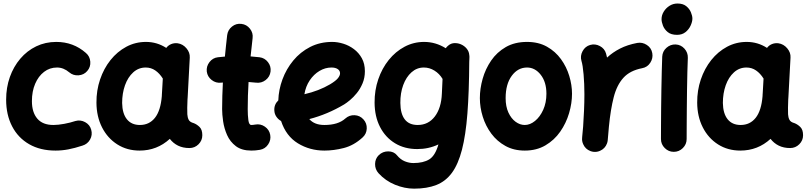

<svg xmlns="http://www.w3.org/2000/svg" viewBox="-20 -806 4685 1113"><path d="M485.8 -394.5Q466.3 -371.6 435.3 -369.4Q404.3 -367.2 381.3 -386.7Q348.6 -414.6 310.5 -414.6Q268.1 -414.6 235.4 -389.4Q202.6 -364.3 183.8 -320.3Q165 -276.4 165 -219.7Q165 -154.8 196.3 -118.2Q227.5 -81.5 289.6 -81.5Q316.9 -81.5 352.3 -88.1Q387.7 -94.7 417 -104.5Q446.3 -112.8 473.6 -97.9Q501 -83 508.8 -53.7Q517.1 -23.9 502.2 2.7Q487.3 29.3 458 38.1Q413.6 52.7 376.5 59.8Q339.4 66.9 302.2 66.9Q213.4 66.9 149.2 30Q85 -6.8 50.3 -73.5Q15.6 -140.1 15.6 -228.5Q15.6 -298.8 37.1 -359.4Q58.6 -419.9 97.7 -465.8Q136.7 -511.7 189.9 -537.4Q243.2 -563 306.2 -563Q405.3 -563 478 -499Q501 -479.5 503.4 -448.5Q505.9 -417.5 485.8 -394.5Z M1078.1 52.2Q1040.5 52.2 1012.2 38.3Q983.9 24.4 964.4 -1Q890.1 66.9 789.1 66.9Q716.3 66.9 659.9 31Q603.5 -4.9 571.5 -67.6Q539.6 -130.4 539.1 -210.9Q538.6 -281.7 560.1 -345.2Q581.5 -408.7 620.6 -457.8Q659.7 -506.8 712.2 -534.9Q764.6 -563 826.2 -563Q890.1 -563 943.8 -528.3Q954.6 -543 972.2 -550.3Q989.7 -557.6 1009.8 -555.2Q1040 -550.8 1061 -525.9Q1082 -501 1080.1 -471.7L1067.9 -243.2Q1067.4 -235.8 1066.9 -228.5Q1065.9 -207.5 1065.4 -181.9Q1064.9 -156.2 1065.9 -143.6Q1066.9 -125.5 1073.7 -111.8Q1080.6 -98.1 1102.5 -92.3Q1120.1 -85.9 1136.5 -70.3Q1152.8 -54.7 1152.8 -22Q1152.8 8.3 1130.9 30.3Q1108.9 52.2 1078.1 52.2ZM791 -81.5Q845.2 -81.5 878.2 -123Q911.1 -164.6 918 -248.5Q918 -254.9 918.5 -260.3Q918.5 -263.2 918.9 -266.1L923.8 -350.6Q904.8 -380.9 880.1 -397.7Q855.5 -414.6 824.7 -414.6Q783.2 -414.6 752.2 -386.5Q721.2 -358.4 704.6 -311.8Q688 -265.1 688 -209Q689 -147.9 715.6 -114.7Q742.2 -81.5 791 -81.5Z M1548.3 -391.1Q1544.4 -360.8 1520 -342Q1495.6 -323.2 1465.3 -326.7Q1443.8 -329.1 1420.9 -330.6Q1418.5 -291.5 1417.2 -252.2Q1416 -212.9 1416 -173.3Q1416 -137.7 1419.7 -109.6Q1423.3 -81.5 1437 -81.5Q1446.3 -81.5 1460 -84Q1490.2 -89.4 1515.6 -71.8Q1541 -54.2 1546.4 -24.4Q1551.8 5.4 1534.4 31.2Q1517.1 57.1 1486.8 62.5Q1473.6 64.9 1461.2 65.9Q1448.7 66.9 1437 66.9Q1381.3 66.9 1347.4 41.3Q1313.5 15.6 1296.4 -23.2Q1279.3 -62 1273.4 -102.8Q1267.6 -143.6 1267.6 -173.3Q1267.6 -212.4 1268.8 -251Q1270 -289.6 1272 -327.6Q1267.1 -327.1 1261.7 -326.7Q1231.4 -323.2 1207 -342.3Q1182.6 -361.3 1178.7 -391.1Q1175.3 -421.4 1194.3 -446Q1213.4 -470.7 1243.2 -474.1Q1263.2 -476.6 1283.7 -478Q1286.6 -509.3 1290 -540.5Q1293.5 -571.8 1296.9 -602.5Q1300.8 -632.8 1325 -652.1Q1349.1 -671.4 1379.4 -667.5Q1409.7 -664.1 1429 -639.6Q1448.2 -615.2 1444.3 -585Q1441.4 -558.1 1438.5 -531.7Q1435.5 -505.4 1432.6 -479Q1459.5 -477.1 1484.4 -474.1Q1514.6 -470.2 1533.4 -445.8Q1552.2 -421.4 1548.3 -391.1Z M2081.5 -8.8Q2031.2 37.1 1973.1 52Q1915 66.9 1860.4 66.9Q1775.9 66.9 1707 24.9Q1638.2 -17.1 1609.4 -104.5Q1593.3 -113.3 1582.3 -129.2Q1571.3 -145 1570.3 -165Q1567.9 -199.7 1593.3 -224.1Q1595.2 -285.6 1617.4 -345.9Q1639.6 -406.2 1680.2 -455.3Q1720.7 -504.4 1777.8 -533.7Q1835 -563 1905.8 -563Q1937 -563 1970.2 -552.7Q2003.4 -542.5 2031.7 -521.2Q2060.1 -500 2077.6 -468.3Q2095.2 -436.5 2095.2 -393.1Q2095.2 -355 2081.8 -323Q2068.4 -291 2048.6 -266.6Q2028.8 -242.2 2008.8 -225.6Q1988.8 -209 1975.1 -200.7Q1926.8 -171.9 1876.2 -150.6Q1825.7 -129.4 1772.9 -115.7Q1802.7 -81.5 1860.4 -81.5Q1940.4 -81.5 1981.9 -119.1Q2004.9 -139.6 2035.6 -138.2Q2066.4 -136.7 2086.9 -113.8Q2107.4 -91.3 2106 -60.3Q2104.5 -29.3 2081.5 -8.8ZM1901.4 -414.6Q1865.2 -414.6 1832 -394.8Q1798.8 -375 1775.4 -340.1Q1752 -305.2 1744.6 -259.8Q1829.1 -279.3 1893.6 -317.4Q1926.8 -337.4 1939 -352.8Q1951.2 -368.2 1951.2 -380.9Q1951.2 -396.5 1937.7 -405.5Q1924.3 -414.6 1901.4 -414.6Z M2616.7 -556.2Q2620.6 -556.2 2625 -555.7Q2627.4 -555.7 2630.4 -555.2Q2641.1 -553.7 2651.4 -549.3Q2671.9 -540.5 2685.3 -524.2Q2698.7 -507.8 2700.2 -487.8Q2701.7 -480 2701.2 -471.7L2700.2 -447.3Q2699.2 -273.4 2689.5 -147.9Q2679.7 -22.5 2658 61.8Q2636.2 146 2599.9 195.6Q2563.5 245.1 2509.3 266.4Q2455.1 287.6 2380.4 287.6Q2325.7 287.6 2270 264.9Q2214.4 242.2 2174.3 198.2Q2153.8 175.3 2154.3 144.5Q2154.8 113.8 2175.8 93.3Q2198.7 71.3 2231 71.5Q2263.2 71.8 2281.2 94.2Q2301.8 119.1 2326.9 129.2Q2352.1 139.2 2376 139.2Q2433.6 139.2 2468.3 117.9Q2502.9 96.7 2521.5 31.2Q2464.8 58.1 2398.9 58.1Q2325.2 58.1 2269.8 24.4Q2214.4 -9.3 2183.1 -69.8Q2151.9 -130.4 2151.4 -210.9Q2150.9 -282.2 2172.6 -345.9Q2194.3 -409.7 2233.6 -458.5Q2272.9 -507.3 2325.4 -535.2Q2377.9 -563 2438.5 -563Q2505.4 -563 2564 -526.4Q2569.8 -535.2 2578.6 -542Q2595.2 -556.2 2616.7 -556.2ZM2401.4 -81.5Q2462.9 -81.5 2500.5 -130.6Q2538.1 -179.7 2541.5 -263.7L2545.4 -348.6Q2527.3 -378.9 2498.5 -396.7Q2469.7 -414.6 2437 -414.6Q2396.5 -414.6 2365.5 -387Q2334.5 -359.4 2317.4 -313Q2300.3 -266.6 2300.8 -209Q2301.3 -147 2326.2 -114.3Q2351.1 -81.5 2401.4 -81.5Z M3035.2 -563Q3101.6 -563 3150.6 -535.4Q3199.7 -507.8 3231.9 -463.1Q3264.2 -418.5 3280 -365.7Q3295.9 -313 3295.9 -262.7Q3295.9 -207.5 3278.8 -149.7Q3261.7 -91.8 3227.5 -42.7Q3193.4 6.3 3141.8 36.6Q3090.3 66.9 3022 66.9Q2958.5 66.9 2909.9 40Q2861.3 13.2 2828.4 -31Q2795.4 -75.2 2778.6 -129.2Q2761.7 -183.1 2761.7 -237.3Q2761.7 -292 2777.8 -349.1Q2793.9 -406.2 2827.1 -454.8Q2860.4 -503.4 2912.1 -533.2Q2963.9 -563 3035.2 -563ZM3035.2 -414.6Q2981.9 -414.6 2946.5 -366.5Q2911.1 -318.4 2911.1 -237.3Q2911.1 -188.5 2927.2 -153.6Q2943.4 -118.7 2968.8 -100.1Q2994.1 -81.5 3022 -81.5Q3052.7 -81.5 3081.5 -105Q3110.4 -128.4 3128.9 -169.4Q3147.5 -210.4 3147.5 -262.7Q3147.5 -330.6 3114.5 -372.6Q3081.5 -414.6 3035.2 -414.6Z M3421.4 74.2Q3411.6 73.2 3402.8 69.8Q3373 58.6 3360.4 29.3Q3352.5 11.7 3354.5 -7.3Q3355 -10.7 3355 -14.6Q3356.4 -28.8 3357.7 -43.7Q3358.9 -58.6 3360.4 -73.2Q3363.3 -116.2 3365.5 -164.6Q3367.7 -212.9 3367.7 -259.8Q3367.7 -320.8 3363 -374.5Q3358.4 -428.2 3350.6 -453.1Q3342.3 -481.9 3357.2 -509.5Q3372.1 -537.1 3400.9 -545.4Q3429.7 -553.7 3457.3 -539.1Q3484.9 -524.4 3493.2 -495.6Q3496.6 -484.4 3499 -472.2Q3531.2 -502.4 3574.2 -524.4Q3617.2 -546.4 3673.8 -557.1Q3703.6 -562.5 3729.7 -545.4Q3755.9 -528.3 3761.2 -498Q3766.6 -468.3 3749.5 -442.1Q3732.4 -416 3702.1 -410.6Q3631.8 -397 3593.8 -355Q3555.7 -313 3537.6 -242.4Q3519.5 -171.9 3509.8 -72.3Q3506.8 -29.3 3502.9 7.3Q3502 17.1 3498.5 25.9Q3487.3 55.7 3458 68.4Q3440.4 76.2 3421.4 74.2Z M3814.9 -694.8Q3814.9 -717.8 3827.6 -738.5Q3840.3 -759.3 3861.3 -772.5Q3882.3 -785.6 3907.2 -785.6Q3939 -785.6 3957.8 -770.5Q3976.6 -755.4 3985.1 -734.9Q3993.7 -714.4 3993.7 -698.2Q3993.7 -680.2 3983.6 -658Q3973.6 -635.7 3953.9 -619.9Q3934.1 -604 3904.8 -604Q3870.1 -604 3850.6 -620.1Q3831.1 -636.2 3823 -657.5Q3814.9 -678.7 3814.9 -694.8ZM3896.5 -548.3Q3927.2 -546.9 3947.8 -523.9Q3968.3 -501 3967.3 -470.7Q3965.8 -437.5 3964.6 -389.4Q3963.4 -341.3 3962.6 -286.4Q3961.9 -231.4 3961.4 -177.2Q3960.9 -123 3960.7 -76.7Q3960.4 -30.3 3960.4 0Q3960.4 30.3 3938.5 52.2Q3916.5 74.2 3885.7 74.2Q3855.5 74.2 3833.5 52.2Q3811.5 30.3 3811.5 0Q3811.5 -31.2 3811.8 -77.6Q3812 -124 3812.5 -178.5Q3813 -232.9 3814 -288.3Q3814.9 -343.8 3816.2 -392.8Q3817.4 -441.9 3818.8 -477.5Q3820.3 -508.3 3843.3 -528.8Q3866.2 -549.3 3896.5 -548.3Z M4560.5 52.2Q4522.9 52.2 4494.6 38.3Q4466.3 24.4 4446.8 -1Q4372.6 66.9 4271.5 66.9Q4198.7 66.9 4142.3 31Q4085.9 -4.9 4054 -67.6Q4022 -130.4 4021.5 -210.9Q4021 -281.7 4042.5 -345.2Q4064 -408.7 4103 -457.8Q4142.1 -506.8 4194.6 -534.9Q4247.1 -563 4308.6 -563Q4372.6 -563 4426.3 -528.3Q4437 -543 4454.6 -550.3Q4472.2 -557.6 4492.2 -555.2Q4522.5 -550.8 4543.5 -525.9Q4564.5 -501 4562.5 -471.7L4550.3 -243.2Q4549.8 -235.8 4549.3 -228.5Q4548.3 -207.5 4547.9 -181.9Q4547.4 -156.2 4548.3 -143.6Q4549.3 -125.5 4556.2 -111.8Q4563 -98.1 4585 -92.3Q4602.5 -85.9 4618.9 -70.3Q4635.3 -54.7 4635.3 -22Q4635.3 8.3 4613.3 30.3Q4591.3 52.2 4560.5 52.2ZM4273.4 -81.5Q4327.6 -81.5 4360.6 -123Q4393.6 -164.6 4400.4 -248.5Q4400.4 -254.9 4400.9 -260.3Q4400.9 -263.2 4401.4 -266.1L4406.2 -350.6Q4387.2 -380.9 4362.5 -397.7Q4337.9 -414.6 4307.1 -414.6Q4265.6 -414.6 4234.6 -386.5Q4203.6 -358.4 4187 -311.8Q4170.4 -265.1 4170.4 -209Q4171.4 -147.9 4198 -114.7Q4224.6 -81.5 4273.4 -81.5Z"/></svg>

Font: Mikhak ExtraBold
Style: Regular
Weight: 800
Designer: Amin Abedi
Version: Version 3.3